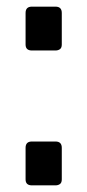

<svg xmlns="http://www.w3.org/2000/svg" viewBox="-20 -557 262 578"><path d="M76 1Q57 1 57 -17V-112Q57 -131 76 -131H147Q166 -131 166 -112V-17Q166 -7 160.5 -3Q155 1 147 1ZM76 -405Q57 -405 57 -423V-518Q57 -537 76 -537H147Q166 -537 166 -518V-423Q166 -413 160.5 -409Q155 -405 147 -405Z"/></svg>

Font: Exo Thin SemiBold
Style: Regular
Weight: 600
Version: Version 2.000